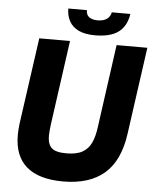

<svg xmlns="http://www.w3.org/2000/svg" viewBox="-59 -910 785 977"><g transform="rotate(5 334.0 -421.5)"><path d="M300 18Q176 18 113 -36Q50 -90 50 -197Q50 -210 51 -225Q52 -240 54 -256L116 -697H273L213 -266Q211 -249 209.5 -235Q208 -221 208 -207Q208 -165 228.5 -145.5Q249 -126 304 -126Q356 -126 386 -143Q416 -160 431 -192.5Q446 -225 452 -272L511 -697H668L606 -253Q587 -114 510.5 -48Q434 18 300 18ZM397 -737Q346 -737 313.5 -752.5Q281 -768 265.5 -796Q250 -824 250 -861H345Q345 -835 362 -824.5Q379 -814 402 -814Q435 -814 452 -827.5Q469 -841 472 -861H567Q557 -797 515.5 -767Q474 -737 397 -737Z"/></g></svg>

Font: Hanken Grotesk Black
Style: Italic
Weight: 900
Italic angle: -8°
Designer: Alfredo Marco Pradil
Foundry: Hanken Design Co.
Version: Version 3.013